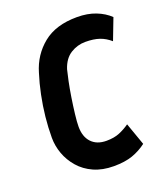

<svg xmlns="http://www.w3.org/2000/svg" viewBox="-134 -805 790 910"><g transform="rotate(-20 261.5 -350.0)"><path d="M284 12Q227 12 183.5 -7.5Q140 -27 111 -60.5Q82 -94 67.5 -134Q53 -174 53 -215Q53 -266 58.5 -319Q64 -372 75 -425.5Q86 -479 101 -526Q125 -608 189 -660Q253 -712 360 -712Q413 -712 454 -696Q495 -680 523 -653L482 -546Q457 -568 428 -578Q399 -588 357 -588Q317 -588 282.5 -566.5Q248 -545 232 -496Q227 -477 219.5 -441Q212 -405 205.5 -363Q199 -321 194.5 -282.5Q190 -244 190 -221Q190 -170 217 -141.5Q244 -113 292 -113Q331 -113 358.5 -124.5Q386 -136 410 -153L450 -40Q417 -15 378.5 -1.5Q340 12 284 12Z"/></g></svg>

Font: Finlandica SemiBold
Style: Italic
Weight: 600
Italic angle: -8°
Designer: Niklas Ekholm, Juho Hiilivirta, Jaakko Suomalainen
Foundry: Helsinki Type Studio
Version: Version 1.063